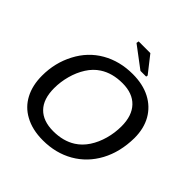

<svg xmlns="http://www.w3.org/2000/svg" viewBox="-226 -1047 1230 1230"><g transform="rotate(45 389.0 -432.0)"><path d="M456.5 -698.2Q548.3 -698.2 615 -663.6Q681.6 -628.9 717.8 -565.7Q753.9 -502.4 753.9 -415.5Q752.4 -288.6 700.2 -191.4Q647.9 -94.7 556.6 -42.5Q465.3 9.8 349.1 9.8Q252.4 9.8 184.1 -28.3Q120.1 -63 86.2 -127.7Q52.2 -192.4 52.2 -279.8Q52.2 -396.5 104 -494.6Q155.3 -592.8 247.3 -645.5Q339.4 -698.2 456.5 -698.2ZM451.2 -610.4Q359.9 -610.4 295.9 -568.8Q253.4 -541.5 223.9 -494.9Q194.3 -448.2 179 -391.6Q163.6 -335 163.6 -277.8Q163.6 -179.7 212.9 -129.2Q262.2 -78.6 354.5 -78.6Q444.8 -78.6 508.3 -119.1Q550.8 -146 580.6 -191.4Q610.4 -236.8 626.2 -293.7Q642.1 -350.6 642.1 -410.2Q642.1 -506.3 592.5 -558.3Q543 -610.4 451.2 -610.4ZM530.3 -758.8 528.3 -747.1H476.6L332 -856L335 -872.6H440.9Z"/></g></svg>

Font: Arimo Medium
Style: Italic
Weight: 500
Italic angle: -12°
Designer: Steve Matteson
Foundry: Monotype Imaging Inc.
Version: Version 1.33